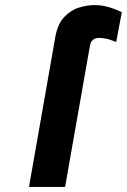

<svg xmlns="http://www.w3.org/2000/svg" viewBox="-20 -735 499 755"><path d="M94 0 197 -587Q206 -639.5 231.8 -667.2Q257.5 -695 290 -705Q322.5 -715 352 -715Q380 -715 407.2 -707Q434.5 -699 459 -687L437 -570Q407 -582 391.2 -584Q375.5 -586 368 -586Q354.5 -586 345.5 -578.2Q336.5 -570.5 334 -557L236 0Z"/></svg>

Font: Overpass Black
Style: Italic
Weight: 900
Italic angle: -10°
Designer: Delve Withrington, Dave Bailey, Thomas Jockin
Foundry: Delve Fonts LLC
Version: Version 4.000